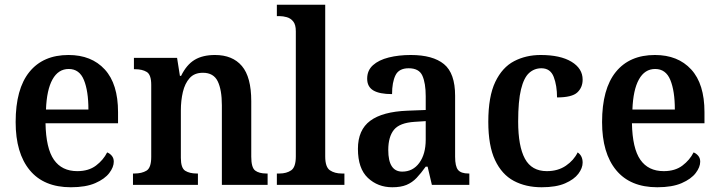

<svg xmlns="http://www.w3.org/2000/svg" viewBox="-20 -780 3034 810"><path d="M279 10Q165 10 105.5 -62Q46 -134 46 -265Q46 -405 104 -476.5Q162 -548 269 -548Q366 -548 422 -487Q478 -426 478 -307V-260H172Q174 -154 207.5 -106Q241 -58 306 -58Q354 -58 385 -81.5Q416 -105 432 -137Q443 -133 451.5 -123Q460 -113 460 -98Q460 -75 441 -50Q422 -25 382 -7.5Q342 10 279 10ZM353 -318Q353 -396 334 -442.5Q315 -489 270 -489Q226 -489 201.5 -445Q177 -401 174 -318Z M541 0V-48H547Q578 -48 598 -60Q618 -72 618 -118V-422Q618 -465 599 -476.5Q580 -488 550 -488H545V-536H727L739 -460H744Q767 -507 801 -527.5Q835 -548 887 -548Q961 -548 1000.5 -501.5Q1040 -455 1040 -353V-119Q1040 -73 1056.5 -60.5Q1073 -48 1104 -48H1109V0H916V-336Q916 -401 898.5 -437Q881 -473 836 -473Q800 -473 780 -450.5Q760 -428 751.5 -392Q743 -356 743 -314V-114Q743 -71 761.5 -59.5Q780 -48 810 -48H815V0Z M1148 0V-48H1159Q1189 -48 1208.5 -61.5Q1228 -75 1228 -120V-648Q1228 -676 1217 -689.5Q1206 -703 1190 -707.5Q1174 -712 1159 -712H1148V-760H1352V-120Q1352 -75 1372 -61.5Q1392 -48 1422 -48H1433V0Z M1635 10Q1574 10 1532 -29.5Q1490 -69 1490 -152Q1490 -232 1542 -270.5Q1594 -309 1699 -313L1776 -316V-374Q1776 -429 1762 -460.5Q1748 -492 1704 -492Q1663 -492 1648.5 -462.5Q1634 -433 1634 -383Q1581 -383 1555 -398.5Q1529 -414 1529 -448Q1529 -483 1553.5 -505Q1578 -527 1620 -537.5Q1662 -548 1713 -548Q1806 -548 1853 -509.5Q1900 -471 1900 -376V-119Q1900 -78 1912.5 -63Q1925 -48 1957 -48H1960V0H1802L1784 -77H1776Q1756 -49 1737.5 -29.5Q1719 -10 1695 0Q1671 10 1635 10ZM1677 -56Q1722 -56 1749 -93Q1776 -130 1776 -191V-269L1729 -266Q1666 -262 1642 -232.5Q1618 -203 1618 -147Q1618 -56 1677 -56Z M2265 10Q2198 10 2147.5 -17Q2097 -44 2068.5 -104.5Q2040 -165 2040 -266Q2040 -373 2069.5 -434.5Q2099 -496 2149 -522Q2199 -548 2261 -548Q2344 -548 2391 -519.5Q2438 -491 2438 -444Q2438 -411 2415.5 -390Q2393 -369 2330 -369Q2330 -419 2316 -455.5Q2302 -492 2264 -492Q2234 -492 2212 -472Q2190 -452 2178 -403Q2166 -354 2166 -267Q2166 -163 2194.5 -110.5Q2223 -58 2287 -58Q2334 -58 2367.5 -81Q2401 -104 2417 -137Q2438 -123 2438 -94Q2438 -71 2420 -47Q2402 -23 2364 -6.5Q2326 10 2265 10Z M2753 10Q2639 10 2579.5 -62Q2520 -134 2520 -265Q2520 -405 2578 -476.5Q2636 -548 2743 -548Q2840 -548 2896 -487Q2952 -426 2952 -307V-260H2646Q2648 -154 2681.5 -106Q2715 -58 2780 -58Q2828 -58 2859 -81.5Q2890 -105 2906 -137Q2917 -133 2925.5 -123Q2934 -113 2934 -98Q2934 -75 2915 -50Q2896 -25 2856 -7.5Q2816 10 2753 10ZM2827 -318Q2827 -396 2808 -442.5Q2789 -489 2744 -489Q2700 -489 2675.5 -445Q2651 -401 2648 -318Z"/></svg>

Font: Noto Serif Myanmar SemiCondensed SemiBold
Style: Regular
Weight: 600
Width: 4
Designer: Ben Mitchell and the Monotype Design Team
Foundry: Monotype Imaging Inc.
Version: Version 2.106; ttfautohint (v1.8.4.7-5d5b)